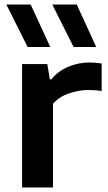

<svg xmlns="http://www.w3.org/2000/svg" viewBox="-20 -828 476 848"><path d="M77.5 0V-545H189L200 -477.5H207Q235.5 -513.5 280.5 -532.8Q325.5 -552 375.5 -552Q403.5 -552 429 -547.5V-426Q415 -428.5 399.2 -429.5Q383.5 -430.5 368.5 -430.5Q330 -430.5 286 -416Q242 -401.5 214 -369.5V0ZM305 -620.5 211 -808H319L405 -620.5ZM102 -620.5 8 -808H115.5L202 -620.5Z"/></svg>

Font: Encode Sans Expanded SemiBold
Style: Regular
Weight: 600
Width: 7
Designer: Multiple Designers
Foundry: Impallari Type
Version: Version 3.000; ttfautohint (v1.8.3) -l 8 -r 50 -G 200 -x 14 